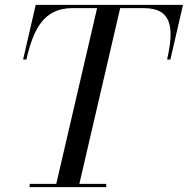

<svg xmlns="http://www.w3.org/2000/svg" viewBox="-20 -770 773 790"><path d="M102 -13.5V0H417V-13.5H306.5L474.5 -736.5H572.5C689.5 -736.5 696.5 -652 667.5 -525H681L733 -750H127L75 -525H88.5C117.5 -651 160.5 -736.5 277.5 -736.5H379.5L211.5 -13.5Z"/></svg>

Font: Bodoni* 16pt
Style: Italic
Weight: 400
Italic angle: -13°
Version: Version 2.3